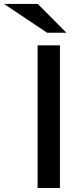

<svg xmlns="http://www.w3.org/2000/svg" viewBox="-98 -937 409 957"><path d="M200.7 -710.9V0H89.4V-710.9ZM232.9 -773.9H136.7L-78.1 -917.5H90.3Z"/></svg>

Font: Ufes Sans Medium
Style: Regular
Weight: 500
Designer: Ricardo Esteves & Filipe Motta
Foundry: ProDesignUfes - Ricardo Esteves, Filipe Motta (This is a derivative work, based on Roboto family, by Christian Robertson
Version: Version 2.0